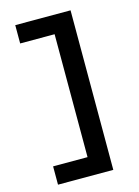

<svg xmlns="http://www.w3.org/2000/svg" viewBox="-130 -842 741 1023"><g transform="rotate(-15 240.5 -330.0)"><path d="M364 110H59V9H249V-669H59V-770H364Z"/></g></svg>

Font: M PLUS 2 SemiBold
Style: Regular
Weight: 600
Designer: Coji Morishita
Foundry: UNDERFOREST DESIGN
Version: Version 1.001